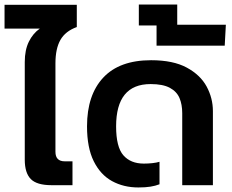

<svg xmlns="http://www.w3.org/2000/svg" viewBox="-38 -815 1019 845"><path d="M189 0Q124 0 97.5 -27Q71 -54 71 -112V-542Q71 -595 89 -631.5Q107 -668 137 -689H-18V-794H300V-696Q250 -678 228 -639.5Q206 -601 206 -536V-147Q206 -105 247 -105H281V0Z M571 10Q506 10 455 -18Q404 -46 374.5 -105.5Q345 -165 345 -259Q345 -397 416.5 -473.5Q488 -550 627 -550Q724 -550 784 -517.5Q844 -485 871.5 -434Q899 -383 899 -326V0H764V-317Q764 -355 752 -383.5Q740 -412 709.5 -428.5Q679 -445 625 -445Q473 -445 473 -259Q473 -168 505 -131.5Q537 -95 595 -95Q614 -95 632.5 -97Q651 -99 664 -103V-4Q646 3 624 6.5Q602 10 571 10Z M651 -614V-703H573V-795H742V-706H956L951 -614Z"/></svg>

Font: Kanit Medium
Style: Regular
Weight: 500
Designer: Katatrad Team
Foundry: CadsonDemak
Version: Version 2.000; ttfautohint (v1.8.3)